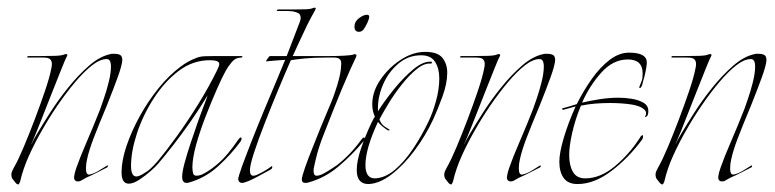

<svg xmlns="http://www.w3.org/2000/svg" viewBox="-20 -473 2046 507"><path d="M28 14Q24 14 19 7Q14 0 12 -2Q11 -4 10.5 -7Q10 -10 10 -12Q10 -17 12.5 -22Q15 -27 17 -31Q28 -50 42.5 -84.5Q57 -119 72 -158.5Q87 -198 99 -233.5Q111 -269 115 -290Q116 -294 116.5 -297.5Q117 -301 117 -304Q117 -312 112.5 -316.5Q108 -321 95 -321H54Q51 -321 52 -323Q53 -325 55 -325H86Q104 -325 123.5 -325.5Q143 -326 149 -329Q153 -331 156 -330Q159 -329 157 -325Q153 -318 142.5 -291.5Q132 -265 118 -230Q104 -195 90 -159Q76 -123 64 -95Q63 -94 63 -92Q70 -107 78 -120Q91 -142 112 -175Q133 -208 159.5 -241Q186 -274 214.5 -299Q243 -324 271 -330Q274 -331 277 -331Q280 -331 283 -331Q291 -331 297 -328Q303 -325 303 -314Q302 -300 291 -269.5Q280 -239 262 -194Q239 -139 227 -107.5Q215 -76 210 -53Q207 -41 207 -28Q207 -11 216 -12Q227 -14 240.5 -22Q254 -30 263 -36H264Q264 -36 264.5 -36Q265 -36 265 -35Q265 -31 259 -29Q255 -27 237.5 -18Q220 -9 208 -4L192 5Q189 6 186 6Q182 6 180.5 5Q179 4 178 3Q172 -2 181.5 -29.5Q191 -57 209 -98.5Q227 -140 245 -186Q247 -192 254 -212Q261 -232 267 -256Q273 -280 273 -297Q273 -317 262 -317Q244 -317 222.5 -300Q201 -283 177.5 -255Q154 -227 131.5 -194Q109 -161 91 -129Q73 -98 57 -63Q41 -28 33 7L30 13Q29 14 28 14Z M320 12Q301 12 301 -18Q301 -49 314 -87.5Q327 -126 349 -166Q371 -206 399 -240.5Q427 -275 457 -297Q475 -311 496 -319Q507 -324 520.5 -324.5Q534 -325 547 -325H618Q621 -325 620 -323Q619 -321 617 -321Q602 -321 592 -309Q582 -297 576 -286Q567 -270 552.5 -237Q538 -204 523 -165.5Q508 -127 498 -91Q488 -55 488 -31Q488 -23 490 -15Q492 -9 499 -9Q508 -9 519 -15Q530 -21 539.5 -28Q549 -35 551 -37Q568 -51 582 -68Q596 -85 609 -104Q613 -110 616 -110Q618 -110 618 -107Q618 -104 615 -99Q590 -65 556 -34Q522 -3 479 9Q477 10 473 10Q461 10 461 -6Q461 -19 467.5 -43Q474 -67 483.5 -95.5Q493 -124 502.5 -151Q512 -178 519.5 -197Q527 -216 528 -221Q509 -189 485 -154.5Q461 -120 438 -90.5Q415 -61 397 -40Q392 -34 378 -21.5Q364 -9 348 1.5Q332 12 320 12ZM340 -7Q348 -7 363 -17Q375 -23 396 -47Q417 -72 446 -112Q475 -152 503.5 -198Q532 -244 553 -287Q559 -299 559 -304Q559 -314 534 -314Q489 -314 451.5 -285.5Q414 -257 385.5 -212.5Q357 -168 341.5 -120.5Q326 -73 326 -35Q326 -7 340 -7Z M619 10Q611 10 609 1Q609 -6 619 -33.5Q629 -61 644.5 -100.5Q660 -140 677.5 -182Q695 -224 710 -259.5Q725 -295 733 -315Q719 -314 705 -313Q691 -312 683 -311Q681 -310 686 -317.5Q691 -325 693 -325H737L772 -416Q774 -422 774 -425Q774 -436 766.5 -439Q759 -442 753 -443Q743 -444 734 -444Q725 -444 714 -444Q710 -444 711 -446Q712 -448 715 -448H758Q775 -448 788 -448.5Q801 -449 807 -452Q817 -455 812 -446Q800 -425 790 -404.5Q780 -384 770 -362L753 -325H840Q843 -325 842 -323Q841 -321 839 -321Q809 -321 783.5 -318.5Q758 -316 748 -314Q733 -280 714.5 -235.5Q696 -191 679 -147.5Q662 -104 651 -70.5Q640 -37 640 -23Q640 -9 649 -9Q654 -9 659 -11.5Q664 -14 668 -16Q676 -20 684 -25Q692 -30 697 -34H698Q699 -34 699 -33.5Q699 -33 699 -33Q699 -27 694 -25Q681 -18 660 -6.5Q639 5 625 9Q623 10 619 10Z M928 -389Q916 -389 916 -403Q916 -416 928 -425Q940 -434 949 -434Q955 -434 955 -429Q955 -423 949.5 -411.5Q944 -400 939 -394Q934 -389 928 -389ZM786 10Q777 10 777 1Q777 -6 785.5 -30.5Q794 -55 807 -87Q816 -110 827 -137Q838 -164 850 -192Q860 -214 870.5 -248Q881 -282 881 -304V-307Q881 -321 862 -321H821Q818 -321 818.5 -323Q819 -325 821 -325Q829 -325 849.5 -325Q870 -325 889 -326Q908 -327 913 -329Q914 -329 914.5 -329.5Q915 -330 916 -330Q924 -330 920 -322Q915 -312 904.5 -288.5Q894 -265 882.5 -237.5Q871 -210 862 -187Q849 -153 835 -118.5Q821 -84 813 -49Q812 -43 810 -35.5Q808 -28 808 -22Q808 -9 816 -9Q824 -9 835 -15Q846 -21 856.5 -28Q867 -35 870 -37Q905 -64 934 -104Q938 -110 941 -110Q943 -110 943 -107Q943 -103 939 -99Q911 -65 874.5 -34Q838 -3 794 9Q791 10 786 10Z M953 13Q922 13 922 -24Q922 -48 933.5 -81.5Q945 -115 961 -149Q963 -152 965 -156.5Q967 -161 970 -165Q963 -179 963 -198Q963 -231 984.5 -262.5Q1006 -294 1038 -315Q1070 -336 1103 -336Q1136 -336 1148.5 -320Q1161 -304 1161 -281Q1161 -253 1148.5 -218.5Q1136 -184 1124 -158Q1104 -115 1075 -76Q1046 -37 1014 -12.5Q982 12 953 13ZM970 -2Q997 -3 1022.5 -24.5Q1048 -46 1071 -80.5Q1094 -115 1112 -153Q1123 -176 1131.5 -207Q1140 -238 1140 -266Q1140 -292 1129 -309.5Q1118 -327 1092 -327Q1058 -327 1032 -305Q1006 -283 992 -251Q978 -219 978 -188V-179Q995 -206 1020 -237Q1045 -268 1071.5 -290Q1098 -312 1119 -310Q1121 -310 1120.5 -307.5Q1120 -305 1118 -305Q1101 -307 1081 -291Q1061 -275 1041.5 -250.5Q1022 -226 1006.5 -200.5Q991 -175 982 -158Q986 -145 997 -138L1008 -131Q1010 -130 1008 -129Q1006 -128 1004 -129Q996 -134 989.5 -139.5Q983 -145 978 -151Q945 -80 945 -37Q945 -2 970 -2Z M1171 14Q1167 14 1162 7Q1157 0 1155 -2Q1154 -4 1153.5 -7Q1153 -10 1153 -12Q1153 -17 1155.5 -22Q1158 -27 1160 -31Q1171 -50 1185.5 -84.5Q1200 -119 1215 -158.5Q1230 -198 1242 -233.5Q1254 -269 1258 -290Q1259 -294 1259.5 -297.5Q1260 -301 1260 -304Q1260 -312 1255.5 -316.5Q1251 -321 1238 -321H1197Q1194 -321 1195 -323Q1196 -325 1198 -325H1229Q1247 -325 1266.5 -325.5Q1286 -326 1292 -329Q1296 -331 1299 -330Q1302 -329 1300 -325Q1296 -318 1285.5 -291.5Q1275 -265 1261 -230Q1247 -195 1233 -159Q1219 -123 1207 -95Q1206 -94 1206 -92Q1213 -107 1221 -120Q1234 -142 1255 -175Q1276 -208 1302.5 -241Q1329 -274 1357.5 -299Q1386 -324 1414 -330Q1417 -331 1420 -331Q1423 -331 1426 -331Q1434 -331 1440 -328Q1446 -325 1446 -314Q1445 -300 1434 -269.5Q1423 -239 1405 -194Q1382 -139 1370 -107.5Q1358 -76 1353 -53Q1350 -41 1350 -28Q1350 -11 1359 -12Q1370 -14 1383.5 -22Q1397 -30 1406 -36H1407Q1407 -36 1407.5 -36Q1408 -36 1408 -35Q1408 -31 1402 -29Q1398 -27 1380.5 -18Q1363 -9 1351 -4L1335 5Q1332 6 1329 6Q1325 6 1323.5 5Q1322 4 1321 3Q1315 -2 1324.5 -29.5Q1334 -57 1352 -98.5Q1370 -140 1388 -186Q1390 -192 1397 -212Q1404 -232 1410 -256Q1416 -280 1416 -297Q1416 -317 1405 -317Q1387 -317 1365.5 -300Q1344 -283 1320.5 -255Q1297 -227 1274.5 -194Q1252 -161 1234 -129Q1216 -98 1200 -63Q1184 -28 1176 7L1173 13Q1172 14 1171 14Z M1505 13Q1480 13 1468.5 -3Q1457 -19 1457 -46Q1457 -70 1469 -110Q1481 -150 1500 -192L1467 -183Q1465 -183 1464.5 -185Q1464 -187 1465 -187Q1470 -188 1480 -191Q1490 -194 1503 -198Q1521 -234 1543 -265Q1565 -296 1590 -315Q1615 -334 1641 -334Q1688 -334 1688 -308Q1688 -301 1685 -285.5Q1682 -270 1678 -258Q1677 -255 1676.5 -251.5Q1676 -248 1674 -245Q1673 -241 1670 -241Q1667 -241 1668 -243Q1672 -253 1674.5 -259.5Q1677 -266 1677 -279Q1677 -316 1638 -316Q1599 -316 1568 -281.5Q1537 -247 1517 -202Q1538 -207 1563.5 -211Q1589 -215 1614 -215Q1631 -215 1649 -212Q1667 -209 1679.5 -201.5Q1692 -194 1692 -180Q1692 -168 1687 -165Q1682 -162 1684 -166Q1689 -176 1682.5 -182.5Q1676 -189 1666 -192.5Q1656 -196 1648 -197Q1635 -199 1620.5 -200Q1606 -201 1591 -201Q1572 -201 1552.5 -199.5Q1533 -198 1514 -194Q1499 -158 1491 -122.5Q1483 -87 1483 -64Q1483 -36 1493 -19Q1503 -2 1525 -2Q1565 -2 1603 -33.5Q1641 -65 1669 -108Q1673 -116 1677 -116Q1678 -116 1678 -113Q1678 -108 1676 -105Q1640 -56 1594.5 -21.5Q1549 13 1505 13Z M1729 14Q1725 14 1720 7Q1715 0 1713 -2Q1712 -4 1711.5 -7Q1711 -10 1711 -12Q1711 -17 1713.5 -22Q1716 -27 1718 -31Q1729 -50 1743.5 -84.5Q1758 -119 1773 -158.5Q1788 -198 1800 -233.5Q1812 -269 1816 -290Q1817 -294 1817.5 -297.5Q1818 -301 1818 -304Q1818 -312 1813.5 -316.5Q1809 -321 1796 -321H1755Q1752 -321 1753 -323Q1754 -325 1756 -325H1787Q1805 -325 1824.5 -325.5Q1844 -326 1850 -329Q1854 -331 1857 -330Q1860 -329 1858 -325Q1854 -318 1843.5 -291.5Q1833 -265 1819 -230Q1805 -195 1791 -159Q1777 -123 1765 -95Q1764 -94 1764 -92Q1771 -107 1779 -120Q1792 -142 1813 -175Q1834 -208 1860.5 -241Q1887 -274 1915.5 -299Q1944 -324 1972 -330Q1975 -331 1978 -331Q1981 -331 1984 -331Q1992 -331 1998 -328Q2004 -325 2004 -314Q2003 -300 1992 -269.5Q1981 -239 1963 -194Q1940 -139 1928 -107.5Q1916 -76 1911 -53Q1908 -41 1908 -28Q1908 -11 1917 -12Q1928 -14 1941.5 -22Q1955 -30 1964 -36H1965Q1965 -36 1965.5 -36Q1966 -36 1966 -35Q1966 -31 1960 -29Q1956 -27 1938.5 -18Q1921 -9 1909 -4L1893 5Q1890 6 1887 6Q1883 6 1881.5 5Q1880 4 1879 3Q1873 -2 1882.5 -29.5Q1892 -57 1910 -98.5Q1928 -140 1946 -186Q1948 -192 1955 -212Q1962 -232 1968 -256Q1974 -280 1974 -297Q1974 -317 1963 -317Q1945 -317 1923.5 -300Q1902 -283 1878.5 -255Q1855 -227 1832.5 -194Q1810 -161 1792 -129Q1774 -98 1758 -63Q1742 -28 1734 7L1731 13Q1730 14 1729 14Z"/></svg>

Font: Explora
Style: Regular
Weight: 400
Designer: Robert E. Leuschke
Foundry: Robert E. Leuschke
Version: Version 1.010